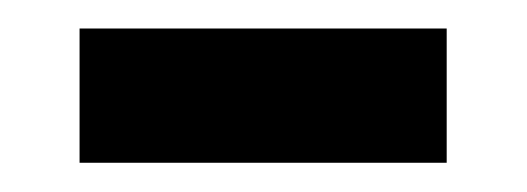

<svg xmlns="http://www.w3.org/2000/svg" viewBox="-20 -335 362 132"><path d="M34.7 -315.4H287.1V-223.1H34.7Z"/></svg>

Font: Viking Open Sans Light
Style: Bold
Weight: 600
Foundry: Ascender Corporation
Version: Version 2.001